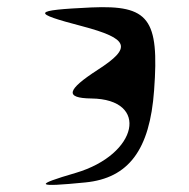

<svg xmlns="http://www.w3.org/2000/svg" viewBox="-20 -1212 533 542"><path d="M194 -724C74 -689 80 -683 221 -697C343 -709 403 -789 415 -957C430 -1160 400 -1198 238 -1191C70 -1183 67 -1176 212 -1138C344 -1103 354 -1078 256 -1015C168 -958 162 -935 238 -934C403 -932 370 -776 194 -724Z"/></svg>

Font: Venom Sans
Style: Regular
Weight: 400
Version: Version 1.001